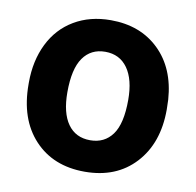

<svg xmlns="http://www.w3.org/2000/svg" viewBox="-66 -606 698 684"><g transform="rotate(10 282.5 -264.0)"><path d="M32.2 -269Q32.2 -347.7 62.5 -409.2Q92.8 -470.7 149.7 -504.4Q206.5 -538.1 281.7 -538.1Q388.7 -538.1 456.3 -472.7Q523.9 -407.2 531.7 -294.9L532.7 -258.8Q532.7 -137.2 464.8 -63.7Q397 9.8 282.7 9.8Q168.5 9.8 100.3 -63.5Q32.2 -136.7 32.2 -262.7ZM173.3 -258.8Q173.3 -183.6 201.7 -143.8Q230 -104 282.7 -104Q334 -104 362.8 -143.3Q391.6 -182.6 391.6 -269Q391.6 -342.8 362.8 -383.3Q334 -423.8 281.7 -423.8Q230 -423.8 201.7 -383.5Q173.3 -343.3 173.3 -258.8Z"/></g></svg>

Font: RobotoInd
Style: Bold
Weight: 700
Designer: Google
Version: Version 2.001150; 2014